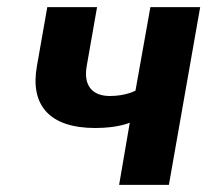

<svg xmlns="http://www.w3.org/2000/svg" viewBox="-20 -520 590 540"><path d="M248 -160C313 -160 345 -175 345 -175L315 0H455L543 -500H403L361 -265C361 -265 334 -250 289 -250C239 -250 214 -280 224 -335L253 -500H113L84 -335C64 -225 118 -160 248 -160Z"/></svg>

Font: Scada
Style: Bold Italic
Weight: 700
Designer: Jovanny Lemonad
Foundry: Jovanny Lemonad
Version: Version 3.005